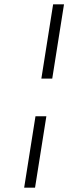

<svg xmlns="http://www.w3.org/2000/svg" viewBox="-20 -790 314 882"><path d="M170 -429 224 -770H274L220 -429ZM91 72 143 -256H193L141 72Z"/></svg>

Font: Exo Thin Light
Style: Italic
Weight: 300
Italic angle: -9°
Version: Version 2.000